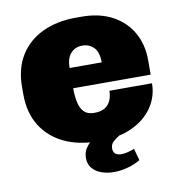

<svg xmlns="http://www.w3.org/2000/svg" viewBox="-77 -591 755 812"><g transform="rotate(-10 300.5 -185.5)"><path d="M301 10Q222 10 160 -19Q98 -48 62.5 -104Q27 -160 27 -240V-271Q27 -351 62 -407Q97 -463 159 -492Q221 -521 300 -521H325Q404 -521 459 -491Q514 -461 543 -409.5Q572 -358 572 -291V-229H239Q239 -197 244.5 -170Q250 -143 265 -127Q280 -111 310 -111Q337 -111 354 -121Q371 -131 379.5 -149.5Q388 -168 388 -192H571Q571 -136 540 -90Q509 -44 452 -17Q395 10 316 10ZM239 -316H377Q377 -360 357.5 -380Q338 -400 308 -400Q277 -400 258 -378.5Q239 -357 239 -316ZM348 150Q320 150 295.5 141.5Q271 133 256 115.5Q241 98 241 71Q241 47 253 29Q265 11 281 0H399Q382 10 369.5 21.5Q357 33 357 50Q357 67 367 74Q377 81 392 81Q405 81 420 77Q435 73 448 68L462 119Q439 133 408.5 141.5Q378 150 348 150Z"/></g></svg>

Font: Chivo Medium Black
Style: Regular
Weight: 900
Version: Version 2.002